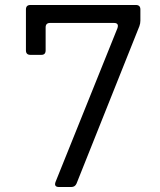

<svg xmlns="http://www.w3.org/2000/svg" viewBox="-20 -750 640 770"><path d="M217 0Q195 0 203 -21L451 -637Q458 -658 437 -658H181Q163 -658 163 -640V-548Q163 -530 146 -530H102Q84 -530 84 -548V-712Q84 -730 102 -730H525Q543 -730 543 -712V-667Q543 -661 542 -656Q541 -651 539 -645L287 -14Q281 0 266 0Z"/></svg>

Font: Pitagon Sans Mono Light
Style: Regular
Weight: 300
Monospace: yes
Designer: Travis Tran
Foundry: Pitagon
Version: Version 1.001; ttfautohint (v1.8.4.7-5d5b);gftools[0.9.26]